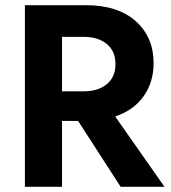

<svg xmlns="http://www.w3.org/2000/svg" viewBox="-20 -720 660 740"><path d="M76 -700H311Q434 -700 503 -638.5Q572 -577 572 -477Q572 -403 533.5 -349Q495 -295 424 -271L614 0H445L281 -254H219V0H76ZM302 -578H219V-368H302Q358 -368 391.5 -395.5Q425 -423 425 -473Q425 -523 391.5 -550.5Q358 -578 302 -578Z"/></svg>

Font: Jost* Semi
Style: Regular
Weight: 600
Version: Version 3.7